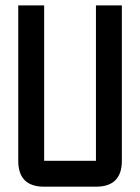

<svg xmlns="http://www.w3.org/2000/svg" viewBox="-20 -704 528 724"><path d="M341.8 -683.6H439.5V-97.7Q439.5 0 341.8 0H146.5Q48.8 0 48.8 -97.7V-683.6H146.5V-97.7H341.8Z"/></svg>

Font: BabelStone Runic Staveless Rule
Style: Regular
Weight: 400
Designer: Andrew West
Foundry: BabelStone
Version: Version 3.002 March 14, 2022